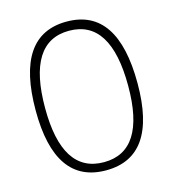

<svg xmlns="http://www.w3.org/2000/svg" viewBox="-107 -791 800 889"><g transform="rotate(-15 293.0 -346.5)"><path d="M293 9.8Q48.8 9.8 48.8 -341.8Q48.8 -703.1 293 -703.1Q537.1 -703.1 537.1 -341.8Q537.1 9.8 293 9.8ZM293 -29.3Q492.2 -29.3 492.2 -341.8Q492.2 -659.2 293 -659.2Q93.8 -659.2 93.8 -341.8Q93.8 -29.3 293 -29.3Z"/></g></svg>

Font: Caskaydia Cove ExtraLight
Style: Regular
Weight: 200
Monospace: yes
Designer: Aaron Bell
Foundry: Saja Typeworks
Version: Version 4.300; ttfautohint (v1.8.3)